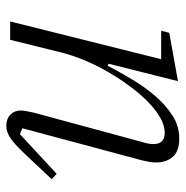

<svg xmlns="http://www.w3.org/2000/svg" viewBox="-10 -554 576 595"><g transform="rotate(90 277.5 -256.0)"><path d="M370 12Q348 12 335 -0.5Q322 -13 322 -33Q322 -41 324 -51Q326 -61 328 -71L422 -418Q426 -431 426 -444Q426 -479 391 -479Q368 -479 343 -464.5Q318 -450 292 -424Q269 -401 246.5 -370.5Q224 -340 203.5 -305Q183 -270 167 -232Q151 -194 142 -158L103 0H46L163 -468H75L81 -493L231 -520L177 -305L183 -302Q202 -338 225.5 -377.5Q249 -417 277 -449.5Q305 -482 337.5 -503Q370 -524 409 -524Q448 -524 465.5 -504Q483 -484 483 -452Q483 -441 481 -430Q479 -419 476 -407L377 -38L395 -30L518 -144L535 -129L457 -46Q424 -11 405.5 0.5Q387 12 370 12Z"/></g></svg>

Font: IBM Plex Serif Light
Style: Italic
Weight: 300
Italic angle: -14°
Designer: Mike Abbink, Paul van der Laan, Pieter van Rosmalen
Foundry: Bold Monday
Version: Version 3.001